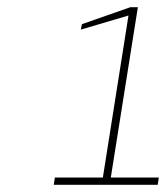

<svg xmlns="http://www.w3.org/2000/svg" viewBox="-20 -867 461 532"><path d="M420 -375 417 -355H129L132 -375H265L336 -824L204 -785L207 -800L341 -847H362L287 -375Z"/></svg>

Font: Exo Thin
Style: Italic
Weight: 250
Italic angle: -9°
Designer: Natanael Gama
Foundry: Natanael Gama
Version: Version 1.500; ttfautohint (v1.6)